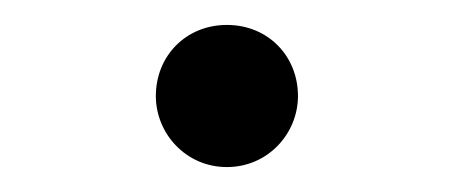

<svg xmlns="http://www.w3.org/2000/svg" viewBox="-20 -437 365 154"><path d="M162 -303C195 -303 219 -330 219 -360C219 -392 195 -417 162 -417C129 -417 105 -392 105 -360C105 -330 129 -303 162 -303Z"/></svg>

Font: Noto Serif JP Light
Style: Regular
Weight: 300
Designer: Ryoko NISHIZUKA 西塚涼子 (kana & ideographs); Frank Grießhammer (Latin, Greek & Cyrillic); Wenlong ZHANG 张文龙 (bopomofo); San
Foundry: Adobe
Version: Version 2.001;hotconv 1.1.0;makeotfexe 2.6.0